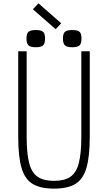

<svg xmlns="http://www.w3.org/2000/svg" viewBox="-20 -1104 640 1138"><path d="M300 14Q220 14 173.5 -14Q127 -42 107.5 -109.5Q88 -177 88 -293V-800H138V-293Q138 -194 153 -137Q168 -80 203.5 -56Q239 -32 300 -32Q362 -32 397 -56Q432 -80 447 -137Q462 -194 462 -293V-800H512V-293Q512 -177 492.5 -109.5Q473 -42 427 -14Q381 14 300 14ZM408 -824Q377 -824 365 -835Q353 -846 353 -876Q353 -905 365 -915.5Q377 -926 408 -926Q440 -926 451.5 -915.5Q463 -905 463 -876Q463 -846 451.5 -835Q440 -824 408 -824ZM192 -824Q161 -824 149 -835Q137 -846 137 -876Q137 -905 149 -915.5Q161 -926 192 -926Q224 -926 235.5 -915.5Q247 -905 247 -876Q247 -846 235.5 -835Q224 -824 192 -824ZM310 -931 175 -1049 208 -1084 343 -966Z"/></svg>

Font: Victor Mono Thin
Style: Regular
Weight: 100
Monospace: yes
Designer: Rune Bjørnerås
Version: Version 1.561;gftools[0.9.30]